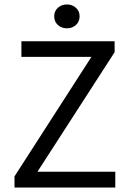

<svg xmlns="http://www.w3.org/2000/svg" viewBox="-20 -841 579 861"><path d="M45 0V-50L390 -586H76V-656H494V-607L148 -71H497V0ZM280 -714Q256 -714 239.5 -729Q223 -744 223 -768Q223 -791 239.5 -806Q256 -821 280 -821Q304 -821 320.5 -806Q337 -791 337 -768Q337 -744 320.5 -729Q304 -714 280 -714Z"/></svg>

Font: Giro Regular
Style: Regular
Weight: 400
Designer: Paul D. Hunt
Foundry: Adobe Systems Incorporated
Version: Version 1.000;PS 1.0;hotconv 1.0.88;makeotf.lib2.5.647800